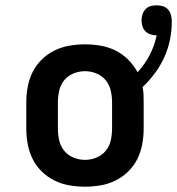

<svg xmlns="http://www.w3.org/2000/svg" viewBox="-20 -695 667 723"><path d="M300 8Q271 8 241.5 3Q212 -2 185.5 -15Q159 -28 137.5 -49Q116 -70 103 -96Q90 -122 84.5 -151.5Q79 -181 79 -210V-310Q79 -339 84.5 -368.5Q90 -398 103 -424Q116 -450 137.5 -471Q159 -492 185.5 -505Q212 -518 241.5 -523Q271 -528 300 -528Q330 -528 359 -523Q388 -518 414.5 -505Q441 -492 462.5 -470.5Q484 -449 498 -423Q525 -452 543.5 -487.5Q562 -523 570 -562H569Q558 -562 547 -565.5Q536 -569 528 -577Q520 -585 516.5 -596Q513 -607 513 -618Q513 -630 516.5 -641Q520 -652 528 -660.5Q536 -669 547 -672Q558 -675 570 -675Q582 -675 593.5 -671.5Q605 -668 613 -659Q621 -650 624 -638Q627 -626 627 -614Q627 -580 620 -545.5Q613 -511 598.5 -479Q584 -447 563 -419Q542 -391 517 -367Q520 -353 520.5 -338.5Q521 -324 521 -310V-210Q521 -181 515.5 -151.5Q510 -122 497 -96Q484 -70 462.5 -49Q441 -28 414.5 -15Q388 -2 358.5 3Q329 8 300 8ZM300 -93Q322 -93 343 -101.5Q364 -110 378 -127Q392 -144 397 -166Q402 -188 402 -210V-310Q402 -332 397 -354Q392 -376 378 -393Q364 -410 343 -418.5Q322 -427 300 -427Q278 -427 257 -418.5Q236 -410 222 -393Q208 -376 203 -354Q198 -332 198 -310V-210Q198 -188 203 -166Q208 -144 222 -127Q236 -110 257 -101.5Q278 -93 300 -93Z"/></svg>

Font: Iosevka HT Extended
Style: Bold
Weight: 700
Width: 7
Monospace: yes
Designer: Belleve Invis
Foundry: Belleve Invis
Version: Version 32.3.0; ttfautohint (v1.8.4)